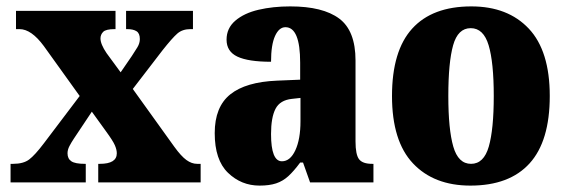

<svg xmlns="http://www.w3.org/2000/svg" viewBox="-20 -570 1774 600"><path d="M13 0V-58H21Q53 -58 71 -71.5Q89 -85 117 -122L229 -270L117 -426Q78 -479 41 -479H30V-536H341V-479H338Q311 -479 302.5 -470.5Q294 -462 294 -450Q294 -432 313 -404L357 -344L392 -395Q402 -410 409.5 -422.5Q417 -435 417 -448Q417 -466 406.5 -472.5Q396 -479 378 -479H374V-536H583V-479H575Q550 -479 534 -465Q518 -451 488 -413L395 -292L525 -111Q546 -82 562.5 -70Q579 -58 596 -58H607V0H287V-58H292Q345 -58 345 -91Q345 -102 339 -116Q333 -130 311 -160L267 -221L211 -137Q203 -125 197 -113.5Q191 -102 191 -91Q191 -74 203 -66Q215 -58 245 -58H248V0Z M791 10Q734 10 692.5 -30Q651 -70 651 -154Q651 -236 699.5 -275Q748 -314 846 -318L918 -321V-374Q918 -485 872 -485Q852 -485 839.5 -457.5Q827 -430 827 -377Q756 -377 722 -393Q688 -409 688 -446Q688 -482 715.5 -505.5Q743 -529 788 -539.5Q833 -550 887 -550Q989 -550 1040 -512Q1091 -474 1091 -381V-128Q1091 -87 1102 -72.5Q1113 -58 1143 -58H1147V0H949L927 -62H918Q898 -35 881 -19.5Q864 -4 843 3Q822 10 791 10ZM861 -66Q887 -66 903 -100.5Q919 -135 919 -191V-264L892 -261Q855 -257 841 -230Q827 -203 827 -151Q827 -66 861 -66Z M1450 10Q1336 10 1270.5 -59.5Q1205 -129 1205 -270Q1205 -411 1268 -480.5Q1331 -550 1453 -550Q1567 -550 1632.5 -480.5Q1698 -411 1698 -270Q1698 -129 1635 -59.5Q1572 10 1450 10ZM1452 -58Q1492 -58 1507.5 -112Q1523 -166 1523 -270Q1523 -375 1507 -428.5Q1491 -482 1451 -482Q1411 -482 1396 -428.5Q1381 -375 1381 -270Q1381 -166 1396.5 -112Q1412 -58 1452 -58Z"/></svg>

Font: Noto Serif Tamil Condensed Black
Style: Italic
Weight: 900
Width: 3
Italic angle: -12°
Designer: Indian Type Foundry, Tom Grace, and the Monotype Design Team
Foundry: Monotype Imaging Inc.
Version: Version 2.003; ttfautohint (v1.8.4.7-5d5b)